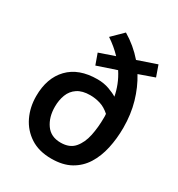

<svg xmlns="http://www.w3.org/2000/svg" viewBox="-185 -900 963 1036"><g transform="rotate(30 296.0 -382.5)"><path d="M288 13Q210 13 157 -21.5Q104 -56 76.5 -113Q49 -170 49 -239Q49 -352 112 -417.5Q175 -483 291 -483Q331 -483 364 -471Q397 -459 416 -447Q410 -480 396.5 -514.5Q383 -549 362 -581L243 -541L219 -608L315 -641Q296 -661 275 -678.5Q254 -696 230 -712L297 -778Q366 -737 418 -677L535 -717L559 -649L463 -615Q500 -555 521 -482Q542 -409 542 -326Q542 -258 528.5 -196.5Q515 -135 485.5 -88Q456 -41 407.5 -14Q359 13 288 13ZM288 -87Q344 -87 373 -121Q402 -155 413 -208Q424 -261 424 -320Q424 -325 424 -331Q424 -337 423 -344Q394 -370 363 -379.5Q332 -389 300 -389Q251 -389 221 -369Q191 -349 178 -315Q165 -281 165 -240Q165 -175 196 -131Q227 -87 288 -87Z"/></g></svg>

Font: Ubuntu Sans SemiBold
Style: Regular
Weight: 600
Designer: Dalton Maag Ltd
Foundry: Dalton Maag Ltd
Version: Version 1.006; ttfautohint (v1.8.4.7-5d5b)